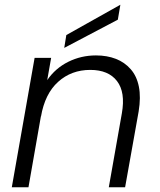

<svg xmlns="http://www.w3.org/2000/svg" viewBox="-20 -790 673 810"><path d="M259.8 -642.1 487.8 -770 477.1 -707 251 -587.9ZM439 0 494.1 -312Q509.8 -400.9 473.6 -448Q437.5 -495.1 360.8 -495.1Q281.2 -495.1 225.3 -444.8Q169.4 -394.5 152.8 -297.9V-300.8L100.1 0H29.8L126 -545.9H195.8L179.2 -452.1Q213.9 -502.4 268.1 -529.3Q322.3 -556.2 384.8 -556.2Q431.6 -556.2 468.8 -541.7Q505.9 -527.3 531.5 -498Q557.1 -468.8 565.9 -424.3Q574.7 -379.9 564.9 -319.8L507.8 0Z"/></svg>

Font: SVN-Poppins Light
Style: Italic
Weight: 300
Italic angle: -10°
Designer: Ninad Kale (Devanagari), Jonny Pinhorn (Latin)
Foundry: Indian Type Foundry
Version: Version 3.002 2017